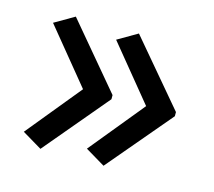

<svg xmlns="http://www.w3.org/2000/svg" viewBox="-70 -554 648 582"><g transform="rotate(15 254.5 -263.5)"><path d="M469 -257 299 -56 237 -93 377 -264 237 -435 299 -471 469 -270ZM270 -257 101 -56 39 -93 179 -264 39 -435 101 -471 270 -270Z"/></g></svg>

Font: Noto Sans Tifinagh Azawagh
Style: Regular
Weight: 400
Designer: JamraPatel
Foundry: JamraPatel LLC
Version: Version 2.006; ttfautohint (v1.8.4.7-5d5b)